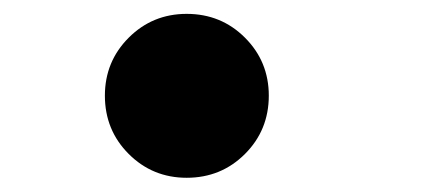

<svg xmlns="http://www.w3.org/2000/svg" viewBox="-20 -498 610 270"><path d="M242.5 -248Q194.5 -248 161 -281.5Q127.5 -315 127.5 -363.5Q127.5 -411.5 161 -445Q194.5 -478.5 242.5 -478.5Q291 -478.5 324.5 -445Q358 -411.5 358 -363.5Q358 -315 324.5 -281.5Q291 -248 242.5 -248Z"/></svg>

Font: League Mono Narrow ExtraBold
Style: Regular
Weight: 800
Width: 3
Designer: Tyler Finck
Foundry: The League of Moveable Type / Tyler Finck
Version: Version 2.210